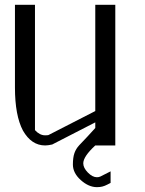

<svg xmlns="http://www.w3.org/2000/svg" viewBox="-20 -603 602 796"><path d="M458 -583V0H375Q325.2 45.9 325.2 74.2Q325.2 92.8 344.2 112.3Q363.3 131.8 381.8 131.8Q389.6 131.8 396 128.9Q402.3 126 438.5 107.4V155.3Q436.5 156.2 425.3 162.1Q414.1 168 404.3 170.4Q394.5 172.9 381.8 172.9Q347.7 172.9 314.9 143.6Q282.2 114.3 282.2 79.1Q282.2 49.8 288.6 31.7Q294.9 13.7 308.6 -1Q322.3 -15.6 342.8 -37.1L375 -72.3V-95.7L196.3 -3.9Q178.7 0 167 0Q110.4 0 75.2 -61.5Q42 -124 42 -240.2V-583H125V-63.5Q144.5 -42 167 -42Q176.8 -42 180.7 -43L375 -142.6V-583Z"/></svg>

Font: wanta
Style: Medium
Weight: 500
Version: Version 0.91